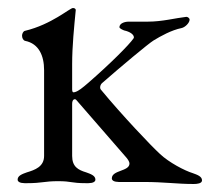

<svg xmlns="http://www.w3.org/2000/svg" viewBox="-20 -454 524 479"><path d="M160 -65V-195C160 -207 167 -208 170 -205L296 -60C300 -55 303 -50 303 -46C303 -26 259 -30 259 -9C259 1 277 0 282 0H340C389 0 422 5 461 5H464C471 5 484 4 484 -4C484 -14 472 -18 461 -22C441 -28 401 -49 379 -70C358 -89 284 -167 232 -230C228 -234 230 -243 235 -247C283 -289 350 -345 363 -353C381 -364 408 -379 433 -384C442 -386 453 -397 453 -405C453 -409 448 -412 445 -412C418 -409 385 -400 349 -400H300C296 -400 278 -398 278 -386C278 -383 287 -379 290 -378C304 -375 314 -368 314 -361C314 -360 314 -359 313 -358C302 -342 255 -295 201 -248C186 -235 175 -226 166 -224C162 -223 160 -224 160 -231V-294C160 -339 165 -388 169 -429C169 -432 166 -434 162 -434C154 -434 109 -393 42 -377C38 -376 35 -370 35 -365C35 -359 38 -353 43 -352C77 -345 90 -315 90 -279V-65C90 -38 67 -30 47 -24C36 -20 24 -16 24 -6C24 4 42 3 47 3C86 3 90 -2 125 -2C160 -2 156 3 195 3C200 3 218 4 218 -6C218 -16 206 -20 195 -24C175 -30 160 -38 160 -65Z"/></svg>

Font: EB Garamond 12
Style: Regular
Weight: 400
Version: Version 0.016+